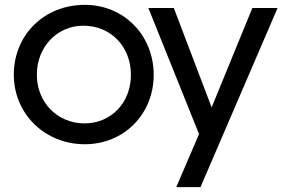

<svg xmlns="http://www.w3.org/2000/svg" viewBox="-20 -582 1202 792"><path d="M37 -274C37 -112 165 13 330 13C491 13 614 -111 614 -273C614 -437 491 -562 330 -562C163 -562 37 -439 37 -274ZM329 -73C217 -73 132 -159 132 -274C132 -388 215 -476 324 -476C437 -476 520 -390 520 -273C520 -158 438 -73 329 -73ZM707 190H807L1125 -549H1021L853 -139L697 -549H592L801 -29Z"/></svg>

Font: Involve Medium
Style: Regular
Weight: 500
Designer: Stefan Peev
Foundry: Context Ltd.
Version: Version 1.001